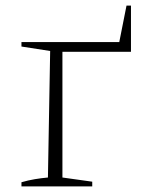

<svg xmlns="http://www.w3.org/2000/svg" viewBox="-20 -669 515 689"><path d="M434 -649H450V-483H204V-32L311 -17V0H57V-15Q81 -22 105 -26Q129 -30 152 -32L160 -486L57 -502V-518H408Z"/></svg>

Font: Piazzolla SC ExtraLight
Style: Regular
Weight: 200
Designer: Juan Pablo del Peral
Foundry: Huerta Tipografica
Version: Version 1.330